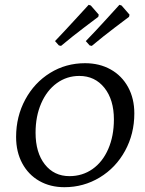

<svg xmlns="http://www.w3.org/2000/svg" viewBox="-20 -770 604 799"><path d="M47 -200Q47 -285 85 -355.5Q123 -426 188.5 -466.5Q254 -507 334 -507Q394 -507 440.5 -481Q487 -455 513 -407.5Q539 -360 539 -298Q539 -213 500.5 -142.5Q462 -72 395 -31.5Q328 9 248 9Q189 9 143.5 -17Q98 -43 72.5 -90.5Q47 -138 47 -200ZM454 -273Q454 -355 414.5 -404.5Q375 -454 310 -454Q258 -454 216.5 -424Q175 -394 151.5 -340Q128 -286 128 -218Q128 -135 166.5 -86Q205 -37 269 -37Q323 -37 365 -66.5Q407 -96 430.5 -150Q454 -204 454 -273ZM234 -579 225 -581 209 -599Q250 -642 293 -689Q336 -736 349 -750L358 -747L391 -709L389 -700Q376 -690 329.5 -655Q283 -620 234 -579ZM362 -579 353 -581 337 -599Q378 -641 421 -688.5Q464 -736 477 -750L486 -747L519 -709L517 -700Q504 -690 457.5 -655Q411 -620 362 -579Z"/></svg>

Font: Alegreya SC
Style: Italic
Weight: 400
Italic angle: -7°
Designer: Juan Pablo del Peral
Foundry: Huerta Tipografica
Version: Version 2.007; ttfautohint (v1.6)